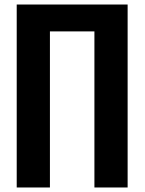

<svg xmlns="http://www.w3.org/2000/svg" viewBox="-20 -830 640 850"><path d="M54 0V-810H545V0H398V-691H201V0Z"/></svg>

Font: Oswald SemiBold
Style: Regular
Weight: 600
Designer: Vernon Adams
Foundry: Vernon Adams
Version: Version 4.103;gftools[0.9.33.dev8+g029e19f]